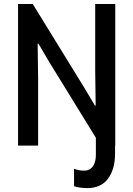

<svg xmlns="http://www.w3.org/2000/svg" viewBox="-20 -740 678 976"><path d="M422.4 216.3Q405.3 216.3 387 213.6Q368.7 210.9 356.4 206.5V117.7Q379.4 127.4 407.2 127.4Q428.2 127.4 441.4 116.9Q454.6 106.4 460.9 88.4Q467.3 70.3 467.3 46.9V-40L564.9 -50.8V40.5Q564.9 119.6 529.3 168Q493.7 216.3 422.4 216.3ZM71.8 0V-719.7H146.5L407.7 -295.4L462.4 -203.6H466.3L463.9 -383.8V-719.7H565.9V0H491.7L230 -425.3L175.3 -518.1H171.4L173.8 -335.9V0Z"/></svg>

Font: Reddit Sans Condensed Medium
Style: Regular
Weight: 500
Designer: Stephen Hutchings
Foundry: Reddit
Version: Version 1.014